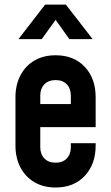

<svg xmlns="http://www.w3.org/2000/svg" viewBox="-20 -800 479 832"><path d="M221 12.5Q168.5 12.5 129.5 -10.2Q90.5 -33 68.8 -74Q47 -115 47 -169.5V-378.5Q47 -432.5 68.8 -473.8Q90.5 -515 129.5 -537.8Q168.5 -560.5 221 -560.5Q300 -560.5 347.2 -510.5Q394.5 -460.5 394.5 -378.5V-249H139V-349H287V-386Q287 -416 269.5 -434.5Q252 -453 221 -453Q190 -453 172.2 -434.5Q154.5 -416 154.5 -386V-162Q154.5 -132 172.2 -113.5Q190 -95 221 -95Q252 -95 269.5 -113.5Q287 -132 287 -162V-179.5H394.5V-169.5Q394.5 -88 347.2 -37.8Q300 12.5 221 12.5ZM60 -630.5 175.5 -780H265.5L381.5 -630.5H280.5L221 -714L161 -630.5Z"/></svg>

Font: Mohave SemiBold
Style: Regular
Weight: 600
Designer: Gumpita Rahayu
Foundry: Tokotype
Version: Version 2.003